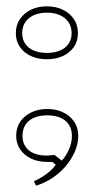

<svg xmlns="http://www.w3.org/2000/svg" viewBox="-20 -496 297 606"><path d="M94 90 87 76Q101 70 114.5 61.5Q128 53 139 43Q150 33 156 24L145 15H129Q99 15 77 4Q55 -7 43 -25.5Q31 -44 31 -67Q31 -93 44 -112Q57 -131 79 -141.5Q101 -152 129 -152Q157 -152 179 -141.5Q201 -131 214 -112Q227 -93 227 -67Q227 -42 216 -17Q205 8 186.5 29.5Q168 51 144 66.5Q120 82 94 90ZM175 11Q188 -3 197.5 -24Q207 -45 207 -67Q207 -88 197.5 -102.5Q188 -117 170.5 -124.5Q153 -132 129 -132Q105 -132 87.5 -124.5Q70 -117 60.5 -102.5Q51 -88 51 -67Q51 -39 70.5 -22Q90 -5 129 -5Q131 -5 137 -5.5Q143 -6 152 -7ZM128 -476Q156 -476 178 -465.5Q200 -455 213 -436Q226 -417 226 -391Q226 -366 213 -347.5Q200 -329 178 -319Q156 -309 128 -309Q100 -309 78 -319Q56 -329 43 -347.5Q30 -366 30 -391Q30 -417 43 -436Q56 -455 78 -465.5Q100 -476 128 -476ZM128 -329Q152 -329 169.5 -336.5Q187 -344 196.5 -358Q206 -372 206 -391Q206 -411 196.5 -425.5Q187 -440 169.5 -448Q152 -456 128 -456Q104 -456 86.5 -448Q69 -440 59.5 -425.5Q50 -411 50 -391Q50 -372 59.5 -358Q69 -344 86.5 -336.5Q104 -329 128 -329Z"/></svg>

Font: Kalnia Glaze Thin
Style: Bold
Weight: 700
Version: Version 1.110